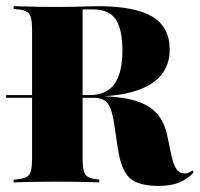

<svg xmlns="http://www.w3.org/2000/svg" viewBox="-20 -591 647 622"><path d="M0 -274.2V-283.1H166.1V-274.2ZM83.9 -145.2V-492.7Q83.9 -518.5 80.6 -532.3Q77.4 -546 67.7 -552.4Q58.1 -558.9 38.7 -560.5L24.2 -562.1V-571Q37.9 -571 57.3 -570.2Q76.6 -569.4 101.2 -569Q125.8 -568.5 153.2 -568.5H165.3Q193.5 -568.5 217.7 -569Q241.9 -569.4 262.1 -570.2Q282.3 -571 296 -571Q416.9 -571 473.4 -537.1Q529.8 -503.2 529.8 -429.8Q529.8 -380.6 501.2 -346.8Q472.6 -312.9 416.5 -295.6Q360.5 -278.2 277.4 -278.2H175.8V-283.1H271.8Q325 -283.1 350.8 -319Q376.6 -354.8 376.6 -427.4Q376.6 -495.2 355.2 -527.8Q333.9 -560.5 281.5 -560.5H247.6V-145.2ZM494.4 11.3Q428.2 11.3 400.4 -14.1Q372.6 -39.5 362.1 -108.1L350 -188.7Q345.2 -221.8 337.5 -240.3Q329.8 -258.9 317.3 -266.5Q304.8 -274.2 283.1 -274.2H180.6V-280.6H270.2Q354.8 -280.6 406.9 -267.7Q458.9 -254.8 486.3 -225.4Q513.7 -196 523.4 -144.4L534.7 -90.3Q541.9 -56.5 552 -42.7Q562.1 -29 579.8 -29Q586.3 -29 592.3 -31.9Q598.4 -34.7 603.2 -39.5L607.3 -32.3Q586.3 -9.7 559.3 0.8Q532.3 11.3 494.4 11.3ZM153.2 -2.4Q125.8 -2.4 101.2 -2Q76.6 -1.6 57.3 -1.2Q37.9 -0.8 24.2 0V-8.9L38.7 -10.5Q58.1 -12.9 67.7 -19Q77.4 -25 80.6 -39.1Q83.9 -53.2 83.9 -78.2V-145.2H247.6V-78.2Q247.6 -40.3 255.6 -27Q263.7 -13.7 290.3 -10.5L301.6 -8.9V0Q290.3 -0.8 271.4 -1.2Q252.4 -1.6 229 -2Q205.6 -2.4 178.2 -2.4H166.1Z"/></svg>

Font: Playfair 144pt SemiCondensed Black
Style: Regular
Weight: 900
Width: 4
Designer: Claus Eggers Sørensen
Foundry: Claus Eggers Sørensen
Version: Version 2.203